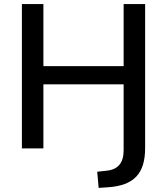

<svg xmlns="http://www.w3.org/2000/svg" viewBox="-20 -725 816 938"><path d="M462 193 455 114 500 109Q542 105 563 80.5Q584 56 584 9V-313H192V0H87V-705H192V-402H584V-705H689V-1Q689 45 678.5 79.5Q668 114 646 137.5Q624 161 589 174Q554 187 506 190Z"/></svg>

Font: Nunito Sans 11pt SemiBold
Style: Regular
Weight: 600
Version: Version 3.101;gftools[0.9.27]